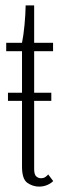

<svg xmlns="http://www.w3.org/2000/svg" viewBox="-20 -682 236 711"><path d="M124.5 9Q101.5 9 81.5 -4.8Q61.5 -18.5 61.5 -65V-308.5H9.5V-338.5H61.5V-492.5H3V-523.5H61.5Q67 -550 70.8 -589.8Q74.5 -629.5 75 -662H106.5V-523.5H176.5V-492.5H106.5V-338.5H170V-308.5H106.5V-56.5Q106.5 -35 114.5 -28.5Q122.5 -22 131 -22Q141.5 -22 148 -26.5Q154.5 -31 158.5 -36L177 -11.5Q169.5 -3.5 155.5 2.8Q141.5 9 124.5 9Z"/></svg>

Font: Imbue 10pt ExtraLight
Style: Regular
Weight: 200
Designer: Tyler Finck
Foundry: Etcetera Type Company
Version: Version 1.102; ttfautohint (v1.8.3)